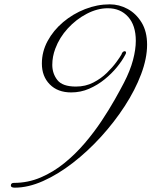

<svg xmlns="http://www.w3.org/2000/svg" viewBox="-20 -689 698 885"><path d="M486 -669Q529 -669 568 -648Q607 -627 632.5 -585.5Q658 -544 658 -483Q658 -420 630.5 -347Q603 -274 555 -200Q507 -126 445.5 -58.5Q384 9 315.5 62Q247 115 178.5 145.5Q110 176 48 176Q29 176 30 165Q31 154 44 154Q109 154 167.5 129Q226 104 277 62.5Q328 21 371 -29.5Q414 -80 448.5 -132Q483 -184 509 -230Q535 -276 551 -307Q580 -363 593 -412Q606 -461 606 -501Q606 -572 570.5 -611.5Q535 -651 477 -651Q429 -651 380 -625.5Q331 -600 292.5 -558Q254 -516 235 -465Q221 -428 221 -390Q221 -350 244.5 -320Q268 -290 330 -290Q374 -290 410 -308.5Q446 -327 472.5 -353Q499 -379 516.5 -403Q534 -427 540 -438Q542 -446 546.5 -449.5Q551 -453 554 -453Q561 -453 561 -446Q561 -442 556 -434Q543 -409 519 -379.5Q495 -350 462.5 -323.5Q430 -297 391 -280Q352 -263 308 -263Q246 -263 209.5 -300Q173 -337 173 -396Q173 -451 199.5 -500Q226 -549 271 -587Q316 -625 372 -647Q428 -669 486 -669Z"/></svg>

Font: Fleur De Leah
Style: Regular
Weight: 400
Designer: Robert E. Leuschke
Foundry: Robert E. Leuschke
Version: Version 1.010; ttfautohint (v1.8.3)